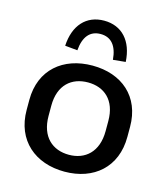

<svg xmlns="http://www.w3.org/2000/svg" viewBox="-117 -877 857 978"><g transform="rotate(15 311.5 -387.5)"><path d="M313.5 10.3C467.8 10.3 578.1 -83.5 578.1 -243.7V-296.9C578.1 -456.5 467.8 -548.8 313.5 -548.8C159.2 -548.8 46.9 -456.5 46.9 -296.9V-243.7C46.9 -83.5 159.2 10.3 313.5 10.3ZM313.5 -78.6C227.5 -78.6 162.6 -132.3 162.6 -243.7V-296.9C162.6 -407.2 227.5 -460 313.5 -460C398.4 -460 463.4 -407.2 463.4 -296.9V-243.7C463.4 -132.8 398.4 -78.6 313.5 -78.6ZM217.8 -604C223.6 -676.8 255.9 -714.8 311.5 -714.8C367.2 -714.8 399.4 -676.8 405.3 -604L471.2 -610.4C465.3 -719.7 405.3 -785.2 311.5 -785.2C217.8 -785.2 157.7 -719.7 151.9 -610.4Z"/></g></svg>

Font: Winston Medium
Style: Regular
Weight: 500
Designer: Vernon Adams, Kim Jin-seong, David Berlow, Cristiano Sobral
Foundry: The Winston Project Authors
Version: Version 3.004